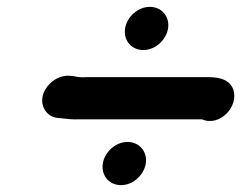

<svg xmlns="http://www.w3.org/2000/svg" viewBox="-20 -590 703 560"><path d="M280 -114C274 -79 298 -50 333 -50C367 -50 399 -78 405 -112C411 -147 387 -176 352 -176C318 -176 286 -148 280 -114ZM345 -508C339 -473 363 -444 398 -444C432 -444 464 -472 470 -506C476 -541 452 -570 417 -570C383 -570 351 -542 345 -508ZM111 -269C119 -256 132 -248 148 -246L159 -245C179 -243 189 -241 215 -242H569C622 -219 678 -281 660 -330C650 -355 626 -365 588 -365H233C214 -364 209 -365 194 -368L183 -369C133 -373 83 -314 111 -269Z"/></svg>

Font: Blanket
Style: BdObl
Weight: 700
Foundry: Cannot Into Space Fonts
Version: Version 0.9